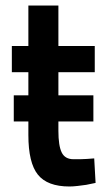

<svg xmlns="http://www.w3.org/2000/svg" viewBox="-20 -665 395 697"><path d="M30 -319H83V-403H23V-498H83V-645H192V-498H324V-403H192V-319H319V-224H192V-190Q192 -136 204 -111.5Q216 -87 247 -87Q258 -87 271 -87Q284 -87 295 -88Q308 -89 322 -90L327 -1Q310 3 293 6Q279 8 262 10Q245 12 232 12Q152 12 117.5 -31Q83 -74 83 -175V-224H30Z"/></svg>

Font: Panefresco 750wt
Style: Regular
Weight: 750
Foundry: Campivisivi & Chank Co
Version: Version 1.000